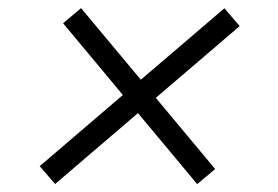

<svg xmlns="http://www.w3.org/2000/svg" viewBox="-20 -522 692 478"><path d="M576.7 -457 538.7 -501.4 330.6 -323.5 181.8 -501.8 137.1 -464.1 285.9 -285.5 78.8 -108.3 117.2 -63.9 323.5 -240.4 470.9 -63.6 515.6 -101.2 367.9 -278.4Z"/></svg>

Font: TID UI Light
Style: Italic
Weight: 300
Italic angle: -9.39999°
Designer: The TID Project Authors
Foundry: Bakken & Bæck
Version: Version 1.001;hotconv 1.0.109;makeotfexe 2.5.65596